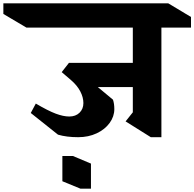

<svg xmlns="http://www.w3.org/2000/svg" viewBox="-146 -806 1156 1142"><path d="M814 -642V10H751L601 -84L644 -138V-288H436L526 -213Q534 -189 534 -157Q534 -113 506 -74.5Q478 -36 429 -13Q380 10 319 10Q250 10 199 -5L37 -134L67 -190Q140 -147 185.5 -130Q231 -113 266 -113Q304 -113 327 -135.5Q350 -158 350 -193Q350 -227 331.5 -262.5Q313 -298 277 -329L221 -377L264 -432H644V-642H11L-126 -723V-786H855L990 -705V-642ZM395 316H332L225 272V122H288L395 167Z"/></svg>

Font: InknutAntiqua
Style: Bold
Weight: 700
Designer: Claus Eggers Srensen
Foundry: Claus Eggers Srensen
Version: Version 1.000; ttfautohint (v1.2) -l 7 -r 28 -G 50 -x 13 -D 